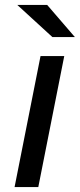

<svg xmlns="http://www.w3.org/2000/svg" viewBox="-20 -757 323 777"><path d="M144 -530H240L135 0H39ZM50 -737H171L283 -607H192Z"/></svg>

Font: Idrija
Style: Italic
Weight: 500
Italic angle: -11.3°
Designer: Julieta Ulanovsky
Foundry: Julieta Ulanovsky
Version: Version 7.200